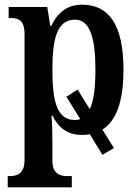

<svg xmlns="http://www.w3.org/2000/svg" viewBox="-20 -566 591 821"><path d="M287 187H267C239 187 204 179 204 121V43C204 4 203 -41 200 -71H205C229 -21 268 11 330 11C342 11 353 10 364 8L418 96L467 67L418 -12C477 -49 508 -132 508 -268C508 -461 445 -546 331 -546C264 -546 224 -508 199 -455H195L182 -536H17V-489H25C59 -489 85 -480 85 -420V119C85 179 50 187 22 187H13V235H287ZM204 -269C204 -403 225 -482 301 -482C363 -482 388 -407 388 -269C388 -193 381 -136 364 -99L312 -183L264 -152L323 -57C316 -54 308 -53 300 -53C225 -53 204 -128 204 -269Z"/></svg>

Font: Noto Serif Condensed Semi
Style: Regular
Weight: 600
Width: 3
Designer: Monotype Design Team
Foundry: Monotype Imaging Inc.
Version: Version 1.002